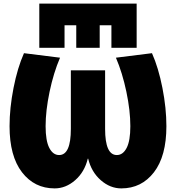

<svg xmlns="http://www.w3.org/2000/svg" viewBox="-20 -1035 976 1065"><path d="M533 -895V-770H403V-895H338V-770H198V-1015H738V-770H598V-895ZM467 -155Q449 -81 397 -35.5Q345 10 283 10Q171 10 102 -79.5Q33 -169 33 -335Q33 -435 55 -547Q77 -659 113 -740L313 -715Q277 -631 255 -526Q233 -421 233 -335Q233 -254 253.5 -214.5Q274 -175 308 -175Q373 -175 373 -320V-645H563V-320Q563 -175 628 -175Q662 -175 682.5 -214.5Q703 -254 703 -335Q703 -421 681 -526Q659 -631 623 -715L823 -740Q859 -659 881 -547Q903 -435 903 -335Q903 -169 834 -79.5Q765 10 653 10Q591 10 539 -35.5Q487 -81 469 -155Z"/></svg>

Font: M PLUS 1p Black
Style: Regular
Weight: 900
Version: Version 1.061